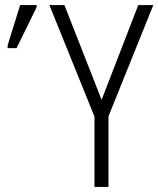

<svg xmlns="http://www.w3.org/2000/svg" viewBox="-20 -734 622 754"><path d="M379 -342 523 -714H582L406 -277V0H351V-276L174 -714H233ZM10 -545V-556L59 -714H124V-706L45 -545Z"/></svg>

Font: Noto Sans Condensed Light
Style: Regular
Weight: 300
Width: 3
Designer: Monotype Design Team
Foundry: Monotype Imaging Inc.
Version: Version 2.013; ttfautohint (v1.8.4.7-5d5b)